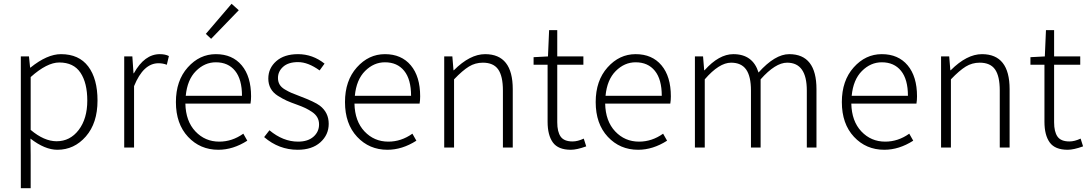

<svg xmlns="http://www.w3.org/2000/svg" viewBox="-20 -779 5751 1014"><path d="M90 215V-481H133L139 -422H141Q229 -493 302 -493Q397 -493 446 -428Q495 -363 495 -248Q495 -129 433.5 -58.5Q372 12 283 12Q217 12 141 -47L142 41V215ZM279 -33Q350 -33 395.5 -92.5Q441 -152 441 -248Q441 -341 405 -395Q369 -449 293 -449Q228 -449 142 -372V-93Q213 -33 279 -33Z M636 0V-481H679L685 -392H687Q743 -493 824 -493Q853 -493 872 -483L861 -437Q840 -445 817 -445Q737 -445 688 -324V0Z M1241 -725 1095 -574 1067 -600 1203 -759ZM1306 -270Q1306 -250 1303 -232H959Q961 -139 1012 -85Q1063 -31 1138 -31Q1206 -31 1265 -73L1286 -36Q1211 12 1133 12Q1037 12 973 -56.5Q909 -125 909 -240Q909 -353 971.5 -423Q1034 -493 1120 -493Q1207 -493 1256.5 -434Q1306 -375 1306 -270ZM961 -273H1258Q1258 -360 1221.5 -405Q1185 -450 1120 -450Q1061 -450 1015 -404Q969 -358 961 -273Z M1552 12Q1453 12 1375 -55L1403 -91Q1475 -31 1554 -31Q1606 -31 1635.5 -57Q1665 -83 1665 -122Q1665 -143 1655.5 -159.5Q1646 -176 1627 -188.5Q1608 -201 1591 -209Q1574 -217 1549 -226Q1515 -238 1494 -247.5Q1473 -257 1447.5 -273Q1422 -289 1409.5 -312Q1397 -335 1397 -364Q1397 -419 1439 -456Q1481 -493 1554 -493Q1631 -493 1694 -443L1668 -407Q1607 -451 1554 -451Q1503 -451 1475.5 -426.5Q1448 -402 1448 -367Q1448 -348 1456.5 -333Q1465 -318 1484.5 -306.5Q1504 -295 1518 -289Q1532 -283 1561 -272Q1643 -241 1669 -221Q1716 -185 1716 -125Q1716 -67 1672 -27.5Q1628 12 1552 12Z M2199 -270Q2199 -250 2196 -232H1852Q1854 -139 1905 -85Q1956 -31 2031 -31Q2099 -31 2158 -73L2179 -36Q2104 12 2026 12Q1930 12 1866 -56.5Q1802 -125 1802 -240Q1802 -353 1864.5 -423Q1927 -493 2013 -493Q2100 -493 2149.5 -434Q2199 -375 2199 -270ZM1854 -273H2151Q2151 -360 2114.5 -405Q2078 -450 2013 -450Q1954 -450 1908 -404Q1862 -358 1854 -273Z M2326 0V-481H2369L2375 -408H2377Q2462 -493 2542 -493Q2688 -493 2688 -308V0H2636V-301Q2636 -377 2611 -412.5Q2586 -448 2530 -448Q2490 -448 2456.5 -427.5Q2423 -407 2378 -360V0Z M2995 12Q2928 12 2900 -26.5Q2872 -65 2872 -136V-437H2798V-477L2874 -481L2880 -620H2923V-481H3061V-437H2923V-133Q2923 -83 2941 -57.5Q2959 -32 3004 -32Q3031 -32 3063 -47L3076 -6Q3026 12 2995 12Z M3523 -270Q3523 -250 3520 -232H3176Q3178 -139 3229 -85Q3280 -31 3355 -31Q3423 -31 3482 -73L3503 -36Q3428 12 3350 12Q3254 12 3190 -56.5Q3126 -125 3126 -240Q3126 -353 3188.5 -423Q3251 -493 3337 -493Q3424 -493 3473.5 -434Q3523 -375 3523 -270ZM3178 -273H3475Q3475 -360 3438.5 -405Q3402 -450 3337 -450Q3278 -450 3232 -404Q3186 -358 3178 -273Z M3650 0V-481H3693L3699 -408H3701Q3777 -493 3853 -493Q3956 -493 3986 -396Q4073 -493 4148 -493Q4292 -493 4292 -308V0H4241V-301Q4241 -448 4137 -448Q4075 -448 3997 -360V0H3946V-301Q3946 -376 3920.5 -412Q3895 -448 3841 -448Q3778 -448 3702 -360V0Z M4823 -270Q4823 -250 4820 -232H4476Q4478 -139 4529 -85Q4580 -31 4655 -31Q4723 -31 4782 -73L4803 -36Q4728 12 4650 12Q4554 12 4490 -56.5Q4426 -125 4426 -240Q4426 -353 4488.5 -423Q4551 -493 4637 -493Q4724 -493 4773.5 -434Q4823 -375 4823 -270ZM4478 -273H4775Q4775 -360 4738.5 -405Q4702 -450 4637 -450Q4578 -450 4532 -404Q4486 -358 4478 -273Z M4950 0V-481H4993L4999 -408H5001Q5086 -493 5166 -493Q5312 -493 5312 -308V0H5260V-301Q5260 -377 5235 -412.5Q5210 -448 5154 -448Q5114 -448 5080.5 -427.5Q5047 -407 5002 -360V0Z M5619 12Q5552 12 5524 -26.5Q5496 -65 5496 -136V-437H5422V-477L5498 -481L5504 -620H5547V-481H5685V-437H5547V-133Q5547 -83 5565 -57.5Q5583 -32 5628 -32Q5655 -32 5687 -47L5700 -6Q5650 12 5619 12Z"/></svg>

Font: Assistant Light
Style: Regular
Weight: 300
Designer: Hebrew By Ben Nathan, Latin by Paul Hunt
Version: Version 2.001;PS 002.001;hotconv 1.0.88;makeotf.lib2.5.64775